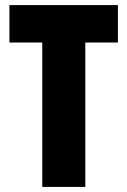

<svg xmlns="http://www.w3.org/2000/svg" viewBox="-20 -734 500 754"><path d="M315 0H146V-567H17V-714H443V-567H315Z"/></svg>

Font: Noto Sans Malayalam ExtraCondensed Black
Style: Regular
Weight: 900
Width: 2
Designer: Jelle Bosma - Monotype Design Team
Foundry: Monotype Imaging Inc.
Version: Version 2.104; ttfautohint (v1.8.4.7-5d5b)